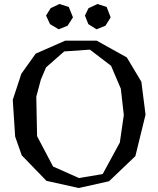

<svg xmlns="http://www.w3.org/2000/svg" viewBox="-20 -919 793 963"><path d="M465 -715 616 -631 689 -509 710 -344 659 -136 527 -10 375 24 213 -12 89 -140 56 -234 44 -418 87 -549 159 -650 307 -715ZM376 -26 495 -46 581 -204 601 -342 586 -474 537 -589 431 -670 302 -661 211 -581 185 -520 162 -434 166 -236 246 -84ZM234 -878 278 -899 325 -884 346 -832 319 -790 274 -772 231 -798 211 -841ZM424 -878 469 -899 515 -884 535 -832 509 -790 464 -772 423 -798 406 -841Z"/></svg>

Font: Alike Angular
Style: Regular
Weight: 400
Designer: Sveta Sebyakina
Foundry: Cyreal (www.cyreal.org)
Version: Version 1.300; ttfautohint (v1.8.4.7-5d5b)